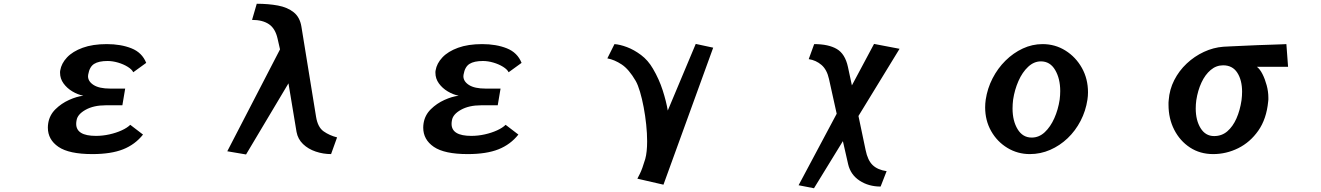

<svg xmlns="http://www.w3.org/2000/svg" viewBox="-20 -810 7040 1023"><path d="M742 -93Q700 -40 636 -14.5Q572 11 472 11Q348 11 291.5 -27.5Q235 -66 235 -130Q235 -136 235.5 -142Q236 -148 237 -154Q244 -197 275.5 -228Q307 -259 348 -277.5Q389 -296 424 -300Q394 -306 365.5 -323Q337 -340 318.5 -365.5Q300 -391 300 -422Q300 -425 300 -428Q300 -431 301 -435Q307 -472 337 -504Q367 -536 420.5 -555.5Q474 -575 549 -575Q624 -575 680.5 -552.5Q737 -530 759 -475L690 -425Q683 -440 660.5 -454Q638 -468 609 -476.5Q580 -485 553 -485Q506 -485 481.5 -469.5Q457 -454 450 -413Q449 -410 449 -404Q449 -376 479 -357Q509 -338 567 -338H647L632 -249H543Q479 -249 436 -225Q393 -201 388 -169Q387 -164 386.5 -159.5Q386 -155 386 -150Q386 -86 491 -86Q527 -86 563 -94Q599 -102 628.5 -115.5Q658 -129 674 -145Z M1744 11Q1702 11 1662 -2.5Q1622 -16 1594.5 -42.5Q1567 -69 1560 -107L1517 -366L1291 13L1191 -4L1472 -547L1459 -604Q1447 -658 1413 -681Q1379 -704 1323 -704L1348 -790Q1410 -790 1461 -780.5Q1512 -771 1545 -744.5Q1578 -718 1586 -668L1664 -188Q1673 -132 1704.5 -110Q1736 -88 1776 -78Z M2742 -93Q2700 -40 2636 -14.5Q2572 11 2472 11Q2348 11 2291.5 -27.5Q2235 -66 2235 -130Q2235 -136 2235.5 -142Q2236 -148 2237 -154Q2244 -197 2275.5 -228Q2307 -259 2348 -277.5Q2389 -296 2424 -300Q2394 -306 2365.5 -323Q2337 -340 2318.5 -365.5Q2300 -391 2300 -422Q2300 -425 2300 -428Q2300 -431 2301 -435Q2307 -472 2337 -504Q2367 -536 2420.5 -555.5Q2474 -575 2549 -575Q2624 -575 2680.5 -552.5Q2737 -530 2759 -475L2690 -425Q2683 -440 2660.5 -454Q2638 -468 2609 -476.5Q2580 -485 2553 -485Q2506 -485 2481.5 -469.5Q2457 -454 2450 -413Q2449 -410 2449 -404Q2449 -376 2479 -357Q2509 -338 2567 -338H2647L2632 -249H2543Q2479 -249 2436 -225Q2393 -201 2388 -169Q2387 -164 2386.5 -159.5Q2386 -155 2386 -150Q2386 -86 2491 -86Q2527 -86 2563 -94Q2599 -102 2628.5 -115.5Q2658 -129 2674 -145Z M3376 142Q3376 142 3389 116.5Q3402 91 3418 37Q3423 19 3425.5 -5Q3428 -29 3428 -57Q3428 -99 3423 -146.5Q3418 -194 3409.5 -239Q3401 -284 3390 -321Q3379 -358 3367 -379Q3331 -441 3292.5 -466.5Q3254 -492 3216 -499L3254 -575Q3283 -573 3320.5 -559Q3358 -545 3395.5 -517Q3433 -489 3459 -444Q3492 -388 3511 -328.5Q3530 -269 3538 -221L3687 -576L3780 -556L3515 174Z M4672 184Q4608 184 4560 152.5Q4512 121 4499 65L4471 -58L4317 193L4235 177L4438 -204L4397 -389Q4386 -439 4357 -464Q4328 -489 4289 -495L4318 -575Q4394 -575 4438.5 -549Q4483 -523 4498 -453L4519 -355L4637 -576L4773 -550L4554 -192L4592 -11Q4603 44 4629.5 69.5Q4656 95 4704 102Z M5774 -279Q5765 -219 5737.5 -166Q5710 -113 5668.5 -73.5Q5627 -34 5575.5 -11.5Q5524 11 5467 11Q5402 11 5347.5 -22Q5293 -55 5261 -111.5Q5229 -168 5229 -238Q5229 -258 5232 -279Q5241 -339 5268.5 -392.5Q5296 -446 5337.5 -487Q5379 -528 5429.5 -551.5Q5480 -575 5535 -575Q5602 -575 5657 -540.5Q5712 -506 5744.5 -448Q5777 -390 5777 -318Q5777 -299 5774 -279ZM5477 -77Q5516 -77 5546.5 -105.5Q5577 -134 5597.5 -180Q5618 -226 5626 -279Q5629 -303 5629 -325Q5629 -391 5602 -437Q5575 -483 5526 -483Q5489 -483 5458 -454Q5427 -425 5406.5 -378.5Q5386 -332 5378 -279Q5375 -255 5375 -232Q5375 -166 5402 -121.5Q5429 -77 5477 -77Z M6677 -454Q6693 -442 6706.5 -415.5Q6720 -389 6729 -355.5Q6738 -322 6738 -289Q6738 -284 6738 -279Q6738 -274 6737 -269Q6728 -176 6684.5 -114Q6641 -52 6577.5 -20.5Q6514 11 6444 11Q6374 11 6320.5 -24Q6267 -59 6236.5 -118.5Q6206 -178 6206 -252Q6206 -258 6206 -264Q6206 -270 6207 -276Q6211 -333 6236.5 -383Q6262 -433 6303 -471.5Q6344 -510 6394.5 -533.5Q6445 -557 6498 -561Q6509 -562 6537 -563Q6565 -564 6603.5 -566Q6642 -568 6682 -569.5Q6722 -571 6756.5 -572Q6791 -573 6812.5 -574Q6834 -575 6834 -575L6843 -454ZM6449 -85Q6490 -85 6519.5 -110.5Q6549 -136 6568 -179Q6587 -222 6595 -276Q6598 -300 6598 -321Q6598 -383 6572.5 -422.5Q6547 -462 6497 -462Q6460 -462 6430.5 -437Q6401 -412 6381.5 -370Q6362 -328 6354 -276Q6351 -254 6351 -232Q6351 -169 6377 -127Q6403 -85 6449 -85Z"/></svg>

Font: RocknRoll One
Style: Regular
Weight: 400
Designer: Fontworks Inc.
Foundry: Fontworks Inc.
Version: Version 1.100